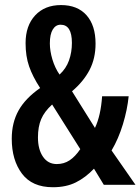

<svg xmlns="http://www.w3.org/2000/svg" viewBox="-20 -744 565 773"><path d="M225.6 -723.6Q292 -723.6 328.4 -682.6Q364.7 -641.6 364.7 -568.4Q364.7 -508.8 340.6 -462.4Q316.4 -416 270 -376.5L362.3 -229Q385.7 -278.3 391.1 -356.4H498Q492.7 -302.7 474.9 -243.9Q457 -185.1 429.2 -138.2L525.4 0H397.9L358.4 -64.9Q324.7 -29.3 285.6 -9.8Q246.6 9.8 192.9 9.8Q109.4 9.8 68.4 -44.9Q27.3 -99.6 27.3 -185.5Q27.3 -250 54.7 -299.1Q82 -348.1 141.6 -389.6Q111.3 -436 97.2 -476.8Q83 -517.6 83 -570.3Q83 -640.6 121.6 -682.1Q160.2 -723.6 225.6 -723.6ZM224.1 -644.5Q204.1 -644.5 192.4 -625.2Q180.7 -606 180.7 -569.3Q180.7 -539.1 190.9 -504.9Q201.2 -470.7 219.7 -443.8Q246.1 -467.8 257.8 -500.7Q269.5 -533.7 269.5 -571.3Q269.5 -644.5 224.1 -644.5ZM189.9 -323.2Q158.7 -294.9 145.8 -264.4Q132.8 -233.9 132.8 -190.9Q132.8 -142.6 153.1 -113Q173.3 -83.5 208.5 -83.5Q237.3 -83.5 260 -98.4Q282.7 -113.3 303.2 -143.6Z"/></svg>

Font: Open Sans Condensed SemiBold
Style: Regular
Weight: 600
Width: 3
Designer: Monotype Design Team
Foundry: Monotype Imaging Inc.
Version: Version 3.000; ttfautohint (v1.8.4)